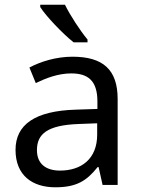

<svg xmlns="http://www.w3.org/2000/svg" viewBox="-20 -786 601 816"><path d="M256 -766H151V-756C174 -719 247 -642 293 -606H352V-618C321 -655 278 -721 256 -766ZM288 -545C218 -545 152 -524 105 -499L132 -433C176 -454 227 -474 283 -474C353 -474 394 -444 394 -355V-323L303 -320C128 -315 46 -256 46 -149C46 -40 118 10 215 10C305 10 348 -17 395 -76H399L416 0H480V-365C480 -490 418 -545 288 -545ZM314 -259 393 -262V-214C393 -110 325 -61 235 -61C177 -61 137 -88 137 -148C137 -216 180 -254 314 -259Z"/></svg>

Font: Noto Sans Runic
Style: Regular
Weight: 400
Designer: Monotype Design Team
Foundry: Monotype Imaging Inc.
Version: Version 2.002